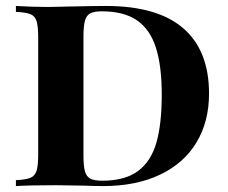

<svg xmlns="http://www.w3.org/2000/svg" viewBox="-20 -628 770 648"><path d="M685.5 -312Q685.5 -217.8 643.3 -147.5Q601.1 -77.1 520.3 -38.6Q439.5 0 327.6 0Q301.3 0 262.2 -1.5Q168.5 -2.9 169.9 -2.9Q79.1 -2.9 33.7 0V-20Q67.4 -21.5 82.5 -27.8Q97.7 -34.2 103.3 -51.3Q108.9 -68.4 108.9 -106V-502Q108.9 -540 103.3 -557.1Q97.7 -574.2 82.5 -580.3Q67.4 -586.4 33.7 -587.9V-607.9Q91.8 -604.5 140.1 -604.5L167.5 -605L214.4 -606Q301.3 -607.9 336.9 -607.9Q511.2 -607.9 598.4 -532.7Q685.5 -457.5 685.5 -312ZM261.7 -503.9V-104Q261.7 -67.9 266.6 -50Q271.5 -32.2 284.7 -25.1Q297.9 -18.1 324.7 -18.1Q401.9 -18.1 445.8 -50.8Q489.7 -83.5 507.8 -146.5Q525.9 -209.5 525.9 -308.1Q525.9 -405.3 506.3 -466.8Q486.8 -528.3 442.6 -559.1Q398.4 -589.8 323.7 -589.8Q297.4 -589.8 284.4 -582.8Q271.5 -575.7 266.6 -557.9Q261.7 -540 261.7 -503.9Z"/></svg>

Font: TypoPRO Playfair Display SC
Style: Bold
Weight: 700
Designer: Claus Eggers Sørensen
Foundry: Claus Eggers Sørensen
Version: Version 1.004;PS 001.004;hotconv 1.0.70;makeotf.lib2.5.58329